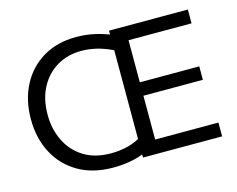

<svg xmlns="http://www.w3.org/2000/svg" viewBox="-101 -878 1288 1042"><g transform="rotate(-15 542.5 -357.5)"><path d="M415.5 11Q300.5 11 218.8 -37Q137 -85 93.5 -168.2Q50 -251.5 50 -358Q50 -465.5 93.5 -548.8Q137 -632 216.2 -679Q295.5 -726 402 -726Q454 -726 500.8 -715.8Q547.5 -705.5 584 -691V-713H1027V-635.5H673V-399H1007V-323.5H673V-77.5H1028.5V0H584V-17.5Q546 -2.5 502.5 4.2Q459 11 415.5 11ZM144 -357.5Q144 -278 175.8 -212Q207.5 -146 269.8 -106.5Q332 -67 423.5 -67Q465 -67 505.5 -75.5Q546 -84 584 -104V-603Q537.5 -625.5 494 -635.8Q450.5 -646 409.5 -646Q333.5 -646 273.5 -611Q213.5 -576 178.8 -511.2Q144 -446.5 144 -357.5Z"/></g></svg>

Font: Commissioner
Style: Regular
Weight: 400
Designer: Kostas Bartsokas
Foundry: Kostas Bartsokas
Version: Version 1.000; ttfautohint (v1.8.3)